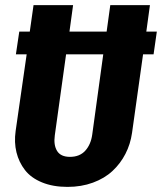

<svg xmlns="http://www.w3.org/2000/svg" viewBox="-20 -713 632 749"><path d="M591.8 -589.8 579.1 -501H538.1L495.1 -194.8Q488.8 -150.4 469.2 -112.5Q449.7 -74.7 418.7 -45.9Q387.7 -17.1 342.5 -0.5Q297.4 16.1 243.2 16.1Q186.5 16.1 143.8 -1.5Q101.1 -19 77.4 -49.6Q53.7 -80.1 44.2 -118.9Q34.7 -157.7 41 -202.1L84 -501H42L55.2 -589.8H96.2L110.8 -692.9H265.1L251 -589.8H396L410.2 -692.9H564.9L550.8 -589.8ZM339.8 -188 382.8 -501H237.8L193.8 -185.1Q188.5 -147.5 202.6 -124.3Q216.8 -101.1 252.9 -101.1Q291 -101.1 312.7 -125.2Q334.5 -149.4 339.8 -188Z"/></svg>

Font: Fira Sans Compressed
Style: Bold Italic
Weight: 700
Width: 3
Italic angle: -8°
Designer: Carrois Corporate & Edenspiekermann AG
Foundry: Carrois Corporate GbR & Edenspiekermann AG
Version: Version 4.203;PS 004.203;hotconv 1.0.88;makeotf.lib2.5.64775